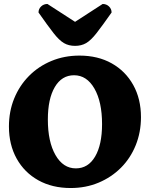

<svg xmlns="http://www.w3.org/2000/svg" viewBox="-20 -935 755 967"><path d="M336 12Q243 12 173 -27Q103 -66 64 -136Q25 -206 25 -298Q25 -374 51.5 -439Q78 -504 126 -552.5Q174 -601 239 -628Q304 -655 380 -655Q473 -655 542.5 -616Q612 -577 651 -507Q690 -437 690 -345Q690 -269 663.5 -203.5Q637 -138 589 -90Q541 -42 476.5 -15Q412 12 336 12ZM362 -87Q424 -87 459 -146.5Q494 -206 494 -310Q494 -422 455.5 -489Q417 -556 353 -556Q291 -556 256 -496.5Q221 -437 221 -333Q221 -221 259.5 -154Q298 -87 362 -87ZM358 -704Q326 -704 302 -718Q278 -732 249.5 -768.5Q221 -805 174 -872Q174 -890 187 -902.5Q200 -915 219 -915L358 -825L497 -915Q516 -915 529 -902.5Q542 -890 542 -872Q495 -805 466.5 -768.5Q438 -732 414 -718Q390 -704 358 -704Z"/></svg>

Font: Petrona Black
Style: Regular
Weight: 900
Designer: Ringo R. Seeber
Foundry: Ringo R. Seeber
Version: Version 2.001; ttfautohint (v1.8.3)